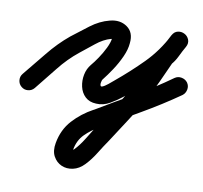

<svg xmlns="http://www.w3.org/2000/svg" viewBox="-100 -373 819 776"><g transform="rotate(10 309.5 15.0)"><path d="M-14 35Q-26 25 -27.5 9.5Q-29 -6 -19 -18Q19 -64 58.5 -113Q98 -162 144 -200Q176 -225 213 -253Q250 -281 290 -291Q331 -302 361 -281Q391 -260 386 -215Q384 -189 370.5 -159Q357 -129 338.5 -101Q320 -73 304 -53Q301 -50 300 -45Q299 -40 298 -36Q297 -20 306.5 -23.5Q316 -27 329.5 -38Q343 -49 351 -56Q409 -104 460 -155.5Q511 -207 546 -275Q554 -292 569 -294.5Q584 -297 596 -290Q609 -283 615 -269.5Q621 -256 612 -240Q601 -221 590 -198Q579 -175 564 -159Q563 -159 567 -165Q571 -171 571 -170Q552 -128 532.5 -85Q513 -42 491 -2Q463 47 432 94Q401 141 371 188Q353 214 334.5 244Q316 274 294 297Q273 319 247.5 324.5Q222 330 200.5 320.5Q179 311 167 289Q155 267 161 234Q171 178 206 139.5Q241 101 289 75Q289 75 289 75Q288 76 288 76Q363 31 440 -13Q517 -57 588 -108Q588 -108 588 -108Q588 -108 588 -108Q601 -117 616.5 -114Q632 -111 641 -99Q650 -86 647 -70.5Q644 -55 632 -46Q559 5 481 50Q403 95 326 140Q326 140 325 141Q325 141 325 141Q292 159 267 184Q242 209 235 248Q234 250 234.5 255Q235 260 234 258Q232 253 228 251Q227 251 227 251Q235 250 240 245Q259 225 276 197.5Q293 170 308 146Q338 101 368.5 55Q399 9 425 -38Q447 -78 465.5 -119.5Q484 -161 503 -202Q503 -202 507 -207Q510 -212 510 -213Q516 -218 527 -240Q538 -262 546 -276Q555 -292 569.5 -295Q584 -298 597 -291Q609 -285 615 -271Q621 -257 612 -241Q574 -166 518.5 -108.5Q463 -51 399 2Q378 19 350.5 35Q323 51 294 49Q266 48 249 32Q232 16 226.5 -8.5Q221 -33 226 -58Q231 -83 246 -101Q258 -115 272.5 -136.5Q287 -158 298.5 -181.5Q310 -205 312 -223Q312 -229 315.5 -224.5Q319 -220 316 -220Q313 -220 308 -219Q278 -211 247 -186Q216 -161 192 -142Q148 -107 111.5 -60.5Q75 -14 39 30Q29 42 13.5 43.5Q-2 45 -14 35Z"/></g></svg>

Font: FRB American Cursive Guidelines Arrows Extrabold
Style: Bold Italic
Weight: 800
Italic angle: -25°
Version: Version 2.0;Modular Font Editor K font №1